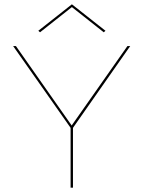

<svg xmlns="http://www.w3.org/2000/svg" viewBox="-20 -872 666 892"><path d="M314 -839 166 -722 158 -729 314 -852 470 -729 462 -722ZM585 -658 319 -278V0H308V-278L41 -658H54L313 -289L572 -658Z"/></svg>

Font: EauTest Hairline
Style: Regular
Weight: 250
Designer: Christian Thalmann (Catharsis Fonts)
Version: Version 0.001;PS 000.001;hotconv 1.0.88;makeotf.lib2.5.64775